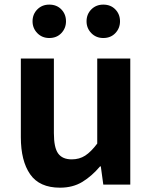

<svg xmlns="http://www.w3.org/2000/svg" viewBox="-20 -820 677 853"><path d="M246.4 13.8Q155.3 13.8 113.9 -45.8Q72.6 -105.3 72.6 -210.6V-559.8H219.4V-228.7Q219.4 -164.3 238.3 -138.2Q257.3 -112 298.6 -112Q332.7 -112 358.4 -128.6Q384.1 -145.2 412 -182.1V-559.8H558.8V0H438.9L427.9 -80.6H424.3Q388.2 -37.8 346 -12Q303.8 13.8 246.4 13.8ZM198.8 -651.1Q166.9 -651.1 145.7 -672.9Q124.6 -694.7 124.6 -725.3Q124.6 -756.7 145.7 -778.1Q166.9 -799.5 198.8 -799.5Q232 -799.5 252.6 -778.1Q273.2 -756.7 273.2 -725.3Q273.2 -694.7 252.6 -672.9Q232 -651.1 198.8 -651.1ZM438.9 -651.1Q406.8 -651.1 385.6 -672.9Q364.5 -694.7 364.5 -725.3Q364.5 -756.7 385.6 -778.1Q406.8 -799.5 438.9 -799.5Q471.9 -799.5 492.5 -778.1Q513.2 -756.7 513.2 -725.3Q513.2 -694.7 492.5 -672.9Q471.9 -651.1 438.9 -651.1Z"/></svg>

Font: Noto Sans KR Thin
Style: Regular
Weight: 100
Designer: Ryoko NISHIZUKA 西塚涼子 (kana, bopomofo & ideographs); Paul D. Hunt (Latin, Greek & Cyrillic); Sandoll Communications 산돌커뮤니
Foundry: Adobe
Version: Version 2.004-H2;hotconv 1.0.118;makeotfexe 2.5.65603